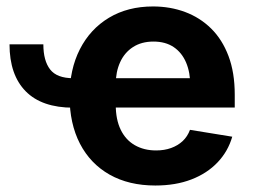

<svg xmlns="http://www.w3.org/2000/svg" viewBox="-20 -570 791 601"><path d="M209.5 -232.9Q110.8 -232.9 60.3 -284.4Q9.8 -335.9 9.8 -431.2H115.7Q115.7 -379.9 137 -352.5Q158.2 -325.2 209.5 -325.2ZM466.3 10.7Q383.3 10.7 323 -23.4Q262.7 -57.6 230.2 -120.4Q197.8 -183.1 197.8 -268.6Q197.8 -352.5 230 -415.8Q262.2 -479 321 -514.4Q379.9 -549.8 459 -549.8Q512.7 -549.8 559.3 -532.5Q606 -515.1 640.9 -480.7Q675.8 -446.3 695.3 -394.5Q714.8 -342.8 714.8 -273.9V-233.4H256.8V-325.2H643.6L575.7 -300.8Q575.7 -343.3 562.5 -374.3Q549.3 -405.3 523.7 -422.6Q498 -439.9 460.4 -439.9Q422.9 -439.9 396.2 -422.6Q369.6 -405.3 356 -375.2Q342.3 -345.2 342.3 -306.6V-242.2Q342.3 -195.8 357.9 -163.8Q373.5 -131.8 402.1 -115.5Q430.7 -99.1 468.8 -99.1Q494.6 -99.1 515.6 -106.7Q536.6 -114.3 551.8 -128.4Q566.9 -142.6 574.7 -163.6L707 -142.1Q693.8 -96.2 661.1 -61.8Q628.4 -27.3 579.1 -8.3Q529.8 10.7 466.3 10.7Z"/></svg>

Font: Inter 16pt
Style: Bold
Weight: 700
Version: Version 4.001;git-66647c0bb